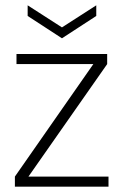

<svg xmlns="http://www.w3.org/2000/svg" viewBox="-20 -702 470 722"><path d="M36 0V-38L331 -461H42V-499H383V-461L87 -38H388V0ZM213 -558 84 -642V-682L213 -599L342 -682V-642Z"/></svg>

Font: DM Sans 20pt ExtraLight
Style: Regular
Weight: 250
Version: Version 4.004;gftools[0.9.30]